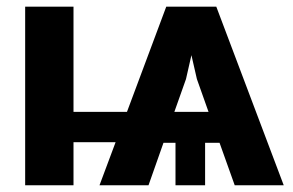

<svg xmlns="http://www.w3.org/2000/svg" viewBox="-20 -550 870 570"><path d="M631.8 -126H588.9V0H501V-126H465.3L420.9 0H275.4L323.2 -127.9H198.2V0H54.7V-530.3H198.2V-217.8H356.9L473.6 -530.3H622.1L822.3 0H676.8ZM599.1 -217.8 564.5 -315.4 548.3 -386.2 532.2 -315.4 497.6 -217.8Z"/></svg>

Font: Pretendard
Style: Bold
Weight: 700
Designer: Base glyphs from Inter by Rasmus Andersson; Hangeul glyphs from Noto Sans CJK(Source Han Sans) by Jang Soo-young and Kan
Foundry: Kil Hyung-jin
Version: Version 1.309